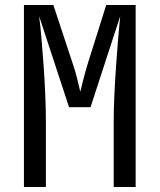

<svg xmlns="http://www.w3.org/2000/svg" viewBox="-20 -750 640 770"><path d="M76 0V-730H194L272 -494Q283 -462 290.5 -430.5Q298 -399 302 -382Q306 -399 314 -430.5Q322 -462 332 -495L406 -730H524V0H436V-265Q436 -309 438.5 -365Q441 -421 445 -479.5Q449 -538 453.5 -591.5Q458 -645 462 -685L343 -320H257L137 -685Q142 -646 146.5 -594.5Q151 -543 155 -485.5Q159 -428 161.5 -371Q164 -314 164 -265V0Z"/></svg>

Font: Liga JetBrainsMono Nerd Font
Style: Regular
Weight: 400
Designer: Philipp Nurullin, Konstantin Bulenkov
Foundry: JetBrains
Version: Version 2.225; ttfautohint (v1.8.3)